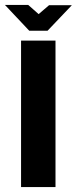

<svg xmlns="http://www.w3.org/2000/svg" viewBox="-52 -755 310 775"><path d="M33 0V-591H172V0ZM66 -631 -32 -735H62L104 -698L146 -734H238L140 -631Z"/></svg>

Font: Alumni Sans Thin ExtraBold
Style: Regular
Weight: 800
Version: Version 1.018